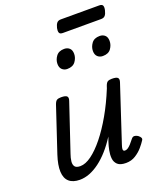

<svg xmlns="http://www.w3.org/2000/svg" viewBox="-175 -1086 1015 1211"><g transform="rotate(-20 332.5 -481.0)"><path d="M149 15Q103 15 77.5 -7.5Q52 -30 50 -74.5Q48 -119 69 -183L169 -483Q176 -503 185.5 -509Q195 -515 214 -515Q245 -515 253.5 -505.5Q262 -496 255 -476L149 -160Q140 -135 137.5 -113Q135 -91 144.5 -78Q154 -65 181 -65Q216 -65 257 -95Q298 -125 341.5 -179Q385 -233 427 -306.5Q469 -380 505 -468L510 -483Q517 -503 526.5 -509Q536 -515 555 -515Q586 -515 594.5 -505.5Q603 -496 596 -476L473 -103Q467 -85 466.5 -76Q466 -67 470 -64Q474 -61 479 -61Q489 -61 499 -67.5Q509 -74 520 -86Q531 -98 544 -115Q553 -127 564 -127Q575 -127 588 -119Q601 -109 604.5 -100.5Q608 -92 601 -83Q591 -67 571.5 -44Q552 -21 523.5 -3Q495 15 459 15Q420 15 402.5 -1.5Q385 -18 382.5 -43Q380 -68 385.5 -96Q391 -124 399 -148L410 -180Q380 -133 348 -97Q316 -61 282.5 -36Q249 -11 215.5 2Q182 15 149 15ZM313 -669Q293 -669 279 -682Q265 -695 265 -720Q265 -747 282.5 -771Q300 -795 337 -795Q358 -795 372 -782.5Q386 -770 386 -744Q386 -717 368.5 -693Q351 -669 313 -669ZM552 -669Q531 -669 517 -682Q503 -695 503 -720Q503 -747 520.5 -771Q538 -795 575 -795Q596 -795 610 -782.5Q624 -770 624 -744Q624 -717 607 -693Q590 -669 552 -669ZM364 -892Q344 -892 340 -904Q336 -916 340 -934Q345 -955 354 -966Q363 -977 381 -977H639Q659 -977 663 -965Q667 -953 662 -934Q657 -913 648 -902.5Q639 -892 621 -892Z"/></g></svg>

Font: Playwrite NZ
Style: Regular
Weight: 400
Designer: Veronika Burian, José Scaglione
Foundry: TypeTogether
Version: Version 1.002